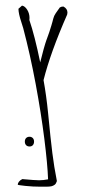

<svg xmlns="http://www.w3.org/2000/svg" viewBox="-20 -686 313 702"><path d="M226.6 -640.1Q226.6 -637.7 225.6 -632.8Q164.6 -494.1 139.2 -393.1Q149.4 -337.4 155.8 -272.9Q165 -177.2 171.4 -126.5Q177.7 -75.7 188 -23.9Q185.1 -14.6 180.2 -10.7Q174.3 -6.3 167.7 -4.9Q161.1 -3.4 146.5 -3.4H127.9Q100.1 -3.4 72.5 -6.3Q44.9 -9.3 44.9 -10.7Q44.9 -16.1 49.3 -21.7Q53.7 -27.3 61.5 -31.2Q107.9 -26.9 123 -26.9Q138.2 -26.9 155.8 -30.3Q153.8 -85.4 142.1 -178.5Q130.4 -271.5 110.4 -379.2Q90.3 -486.8 64.9 -583L57.6 -606.4Q47.9 -635.3 47.4 -653.8L60.5 -665.5Q71.3 -663.6 79.6 -650.1Q87.9 -636.7 87.9 -620.1Q87.9 -614.3 87.4 -612.8Q106.9 -555.7 127 -458Q140.1 -511.7 150.4 -541.5V-541Q155.3 -554.2 160.4 -569.1Q165.5 -584 168 -593.3Q168.5 -595.2 171.9 -606.9Q174.3 -617.7 178.2 -627.9Q182.6 -636.7 191.4 -648.4L198.7 -658.7Q205.6 -662.6 211.9 -662.1Q226.6 -654.3 226.6 -640.1ZM104.5 -168.5Q104.5 -160.2 100.1 -155.3Q95.7 -150.4 87.9 -150.4Q80.1 -150.4 75.4 -155.3Q70.8 -160.2 70.8 -168.5Q70.8 -176.3 75.4 -181.2Q80.1 -186 87.9 -186Q95.2 -186 99.9 -181.2Q104.5 -176.3 104.5 -168.5Z"/></svg>

Font: Amatica SC
Style: Regular
Weight: 400
Designer: Vernon Adams, Ben Nathan
Foundry: newtypography
Version: Version 2.001